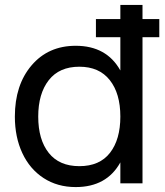

<svg xmlns="http://www.w3.org/2000/svg" viewBox="-20 -740 665 775"><path d="M465.8 -589.8H367.2V-663.1H465.8V-720.2H555.2V-663.1H623V-589.8H555.2V0H465.8V-84.5Q410.6 15.1 285.6 15.1Q211.9 15.1 156 -21.2Q100.1 -57.6 70.1 -122.1Q40 -186.5 40 -269.5Q40 -397 107.4 -476.1Q174.8 -555.2 285.6 -555.2Q410.2 -555.2 465.8 -455.6ZM300.3 -470.7Q219.2 -470.7 176.8 -416.3Q134.3 -361.8 134.3 -269.5Q134.3 -176.3 176.8 -122.8Q219.2 -69.3 300.3 -69.3Q382.3 -69.3 424.1 -123.3Q465.8 -177.2 465.8 -269.5Q465.8 -362.8 423.1 -416.7Q380.4 -470.7 300.3 -470.7Z"/></svg>

Font: Vela Sans Med
Style: Regular
Weight: 500
Designer: Principal design: Mikhail Sharanda - project Manrope.
Design modification: Ravid Balaliev
Foundry: Mikhail Sharanda
Version: Version 1.001